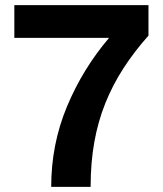

<svg xmlns="http://www.w3.org/2000/svg" viewBox="-20 -730 636 750"><path d="M180 0Q180 -166 241.5 -313.5Q303 -461 406 -582H36V-710H560V-591Q504 -528 462 -463Q420 -398 391.5 -327Q363 -256 348.5 -175.5Q334 -95 334 0Z"/></svg>

Font: Geist
Style: Bold
Weight: 400
Designer: Basement.studio, Andrés Briganti, Mateo Zaragoza
Foundry: Basement.studio, Vercel, Andrés Briganti, Guido Ferreyra, Mateo Zaragoza
Version: Version 1.401